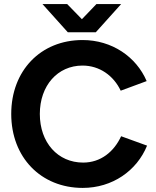

<svg xmlns="http://www.w3.org/2000/svg" viewBox="-20 -908 765 940"><path d="M385 12C530 12 650 -72 700 -195L573 -241C538 -165 473 -112 387 -112C263 -112 175 -210 175 -350C175 -489 262 -587 384 -587C467 -587 536 -538 571 -464L698 -511C647 -630 528 -712 384 -712C179 -712 35 -562 35 -350C35 -138 180 12 385 12ZM312 -750H449L573 -888H452L381 -814L309 -888H188Z"/></svg>

Font: HB Figtree Prototype
Style: Bold
Weight: 700
Designer: Alfredo Marco Pradil
Foundry: Hanken Design Co.®
Version: Version 1.002;Glyphs 3.2 (3228)